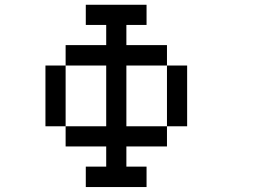

<svg xmlns="http://www.w3.org/2000/svg" viewBox="-20 -712 1040 790"><path d="M167 -192.4V-442.4H250V-526.4H417V-609.4H333V-692.4H583V-609.4H500V-526.4H667V-442.4H500V-192.4H667V-109.4H500V-26.4H583V57.6H333V-26.4H417V-109.4H250V-192.4H417V-442.4H250V-192.4ZM667 -192.4V-442.4H750V-192.4Z"/></svg>

Font: KH Dot kagurazaka 12
Style: Regular
Weight: 400
Designer: Original version for X68000 by Keitarou Hiraki (http://hp.vector.co.jp/authors/VA000874/) / TrueType conversion by Homem
Version: Version 1.00.20150527